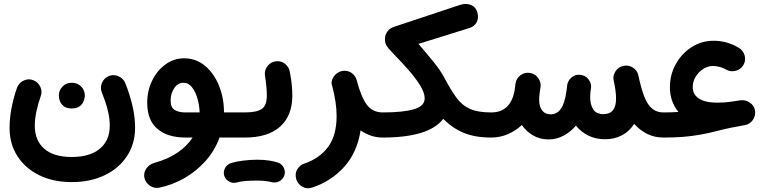

<svg xmlns="http://www.w3.org/2000/svg" viewBox="-20 -666 3937 989"><path d="M349.6 272Q253.4 272 181.2 236.1Q108.9 200.2 69.1 137.2Q29.3 74.2 29.3 -6.8Q29.3 -57.6 39.8 -111.3Q50.3 -165 67.9 -214.8Q77.6 -239.7 102.3 -251.2Q127 -262.7 151.4 -252.9Q175.8 -243.7 187.5 -219Q199.2 -194.3 189.5 -169.4Q176.3 -132.3 167.7 -92.5Q159.2 -52.7 159.2 -18.6Q159.2 57.6 207.8 100.1Q256.3 142.6 349.6 142.6Q442.9 142.6 494.1 100.1Q545.4 57.6 545.4 -19Q545.4 -58.1 534.4 -100.8Q523.4 -143.6 504.9 -189Q494.6 -213.4 504.9 -238.3Q515.1 -263.2 539.6 -273.9Q564 -284.2 589.1 -273.7Q614.3 -263.2 625 -238.8Q647.9 -181.6 661.9 -123Q675.8 -64.5 675.8 -7.3Q675.8 74.2 634.5 137.5Q593.3 200.7 519.8 236.3Q446.3 272 349.6 272ZM283.2 -175.3Q283.2 -200.2 301.8 -220Q320.3 -239.7 349.1 -239.7Q369.6 -239.7 384 -231Q398.4 -222.2 406.7 -209.5Q417 -191.9 417 -174.8Q417 -161.6 411.1 -145.8Q405.3 -129.9 390.9 -118.7Q376.5 -107.4 349.6 -107.4Q322.3 -107.4 308.1 -119.1Q293.9 -130.9 288.1 -146Q283.2 -159.2 283.2 -175.3Z M937 42.5Q842.8 42.5 790.5 -2.4Q738.3 -47.4 738.3 -136.2Q738.3 -198.7 763.7 -250.7Q789.1 -302.7 832.3 -334.2Q875.5 -365.7 928.2 -365.7Q989.7 -365.7 1035.9 -327.1Q1082 -288.6 1107.9 -225.1Q1133.8 -161.6 1133.8 -86.9H1167.5Q1194.3 -86.9 1213.1 -67.9Q1231.9 -48.8 1231.9 -22Q1231.9 4.9 1213.1 23.7Q1194.3 42.5 1167.5 42.5H1110.8Q1086.4 109.4 1039.3 162.6Q992.2 215.8 930.4 251.2Q868.7 286.6 799.8 300.8Q773.9 305.7 751.5 290Q729 274.4 723.6 248.5Q718.8 222.7 734.4 201.2Q750 179.7 775.4 172.9Q844.7 153.8 894.3 120.1Q943.8 86.4 972.2 42.5ZM935.5 -86.9H1008.3Q1007.3 -121.6 997.6 -156.7Q987.8 -191.9 969.5 -215.8Q951.2 -239.7 925.3 -239.7Q897 -239.7 877.9 -212.6Q858.9 -185.5 858.9 -147.9Q858.9 -113.3 879.2 -100.1Q899.4 -86.9 935.5 -86.9Z M1102.5 -22Q1102.5 -48.8 1121.6 -67.9Q1140.6 -86.9 1167.5 -86.9H1240.7Q1267.6 -86.9 1286.9 -67.9Q1306.2 -48.8 1306.2 -22Q1306.2 4.9 1286.9 23.7Q1267.6 42.5 1240.7 42.5H1167.5Q1140.6 42.5 1121.6 23.7Q1102.5 4.9 1102.5 -22Z M1176.3 -22Q1176.3 -48.8 1195.1 -67.9Q1213.9 -86.9 1240.7 -86.9Q1302.7 -86.9 1328.6 -105Q1354.5 -123 1354.5 -174.3Q1354.5 -192.9 1352.1 -220.2Q1349.6 -247.6 1344.7 -277.3Q1341.3 -303.7 1357.7 -325.2Q1374 -346.7 1400.4 -350.1Q1426.8 -354 1447.8 -337.6Q1468.8 -321.3 1473.1 -294.9Q1480 -259.3 1482.9 -228.8Q1485.8 -198.2 1485.8 -173.8Q1485.8 -70.3 1423.1 -13.9Q1360.4 42.5 1240.7 42.5Q1213.9 42.5 1195.1 23.7Q1176.3 4.9 1176.3 -22ZM1134.8 238.3Q1129.4 218.3 1139.4 199.5Q1149.4 180.7 1170.4 173.8Q1197.8 165.5 1233.9 161.1Q1270 156.7 1305.2 156.7Q1340.8 156.7 1369.9 161.4Q1398.9 166 1418.9 174.3Q1439.9 186 1445.6 208.7Q1451.2 231.4 1438 250.5Q1427.2 265.6 1412.1 270.8Q1397 275.9 1380.4 272.5Q1348.1 264.2 1305.2 264.2Q1272 264.2 1244.4 266.4Q1216.8 268.6 1199.7 273.9Q1179.2 279.8 1160.2 269Q1141.1 258.3 1134.8 238.3Z M1691.4 -221.7Q1682.1 -246.1 1698 -269.8Q1713.9 -293.5 1739.7 -299.8Q1751.5 -302.7 1763.7 -300.8Q1784.2 -297.9 1798.6 -284.2Q1813 -270.5 1817.4 -252.9Q1817.4 -252 1817.9 -251Q1840.8 -164.1 1870.4 -125.5Q1899.9 -86.9 1951.7 -86.9H1952.1Q1979 -86.9 1997.8 -67.9Q2016.6 -48.8 2016.6 -22Q2016.6 4.9 1997.8 23.7Q1979 42.5 1952.1 42.5H1951.7Q1919.4 42.5 1890.9 32.7Q1862.3 22.9 1837.4 5.4Q1819.8 119.6 1752.9 193.6Q1686 267.6 1588.9 299.8Q1560.1 309.6 1536.6 295.4Q1513.2 281.2 1506.3 257.8Q1497.6 227.5 1511.5 205.8Q1525.4 184.1 1546.9 176.8Q1625 150.9 1669.4 91.6Q1713.9 32.2 1713.9 -68.4Q1713.9 -136.7 1691.9 -220.2Z M1887.2 -22Q1887.2 -48.8 1906.2 -67.9Q1925.3 -86.9 1952.1 -86.9Q2057.1 -86.9 2112.3 -103.3Q2167.5 -119.6 2167.5 -159.2Q2167.5 -188 2144.8 -225.1Q2122.1 -262.2 2084.5 -305.2Q2046.9 -348.1 2002 -394Q1982.4 -414.1 1972.7 -428Q1962.9 -441.9 1962.9 -465.3Q1962.9 -486.8 1975.8 -504.2Q1988.8 -521.5 2011.2 -528.3L2349.1 -640.6Q2380.9 -650.9 2406 -640.4Q2431.2 -629.9 2439 -601.6Q2446.8 -572.3 2435.1 -550.8Q2423.3 -529.3 2397.5 -521.5L2135.3 -439.9Q2181.6 -386.7 2215.3 -344.7Q2249 -302.7 2269 -265.1Q2270 -263.7 2271 -261.7Q2304.2 -198.7 2333 -160.4Q2361.8 -122.1 2402.1 -104.5Q2442.4 -86.9 2509.8 -86.9H2510.3Q2537.1 -86.9 2555.9 -67.9Q2574.7 -48.8 2574.7 -22Q2574.7 4.9 2555.9 23.7Q2537.1 42.5 2510.3 42.5H2509.8Q2427.2 42.5 2368.9 18.3Q2310.5 -5.9 2263.2 -53.7Q2225.1 -4.4 2146.5 19Q2067.9 42.5 1952.1 42.5Q1925.3 42.5 1906.2 23.7Q1887.2 4.9 1887.2 -22Z M2445.8 -22Q2445.8 -48.8 2464.6 -67.9Q2483.4 -86.9 2510.3 -86.9Q2561 -86.9 2590.6 -115.5Q2620.1 -144 2630.4 -197.3Q2632.3 -211.4 2635.3 -235.4Q2639.2 -262.2 2660.9 -278.3Q2682.6 -294.4 2709 -290.5Q2735.4 -286.6 2751.7 -264.6Q2768.1 -242.7 2764.2 -216.3Q2763.2 -211.4 2762.7 -207Q2762.2 -202.6 2761.2 -198.2Q2758.8 -179.7 2758.1 -169.9Q2757.3 -160.2 2757.3 -151.9Q2757.3 -117.2 2772.5 -97.2Q2787.6 -77.1 2815.9 -77.1Q2849.6 -77.1 2869.4 -106Q2889.2 -134.8 2897.9 -197.3Q2898.9 -210 2901.4 -224.6V-225.1Q2902.3 -237.3 2908.2 -247.6Q2912.6 -256.3 2919.9 -263.2Q2940.4 -283.7 2968.8 -280.8Q2971.7 -280.3 2974.6 -279.8Q2975.6 -279.8 2976.6 -279.3Q2976.6 -279.3 2976.6 -279.3Q3004.4 -273.4 3017.6 -247.6Q3017.6 -247.6 3018.1 -247.1Q3018.1 -246.6 3018.6 -246.1Q3019 -245.1 3019 -244.6Q3019 -244.6 3019.5 -244.1Q3025.9 -229.5 3024.4 -213.4Q3022.9 -200.2 3021 -187.5Q3020 -176.3 3020 -166Q3020 -127.4 3035.6 -102.8Q3051.3 -78.1 3088.4 -78.1Q3153.3 -78.1 3153.3 -157.7Q3153.3 -179.7 3150.1 -202.1Q3147 -224.6 3141.6 -249Q3135.7 -271 3146.5 -291.5Q3160.2 -319.3 3189.9 -326.2Q3215.8 -333 3239.3 -318.4Q3262.7 -303.7 3268.1 -277.8Q3271.5 -263.2 3273.9 -252Q3294.9 -159.7 3323.2 -123.3Q3351.6 -86.9 3397 -86.9H3397.5Q3424.3 -86.9 3443.1 -67.9Q3461.9 -48.8 3461.9 -22Q3461.9 4.9 3443.1 23.7Q3424.3 42.5 3397.5 42.5H3397Q3351.6 42.5 3314.2 23.9Q3276.9 5.4 3246.6 -27.8Q3222.7 9.8 3184.3 30.5Q3146 51.3 3096.7 51.3Q3049.3 51.3 3011.2 32.7Q2973.1 14.2 2946.8 -19Q2918.5 14.2 2882.3 33.2Q2846.2 52.2 2805.7 52.2Q2762.2 52.2 2727.1 32.2Q2691.9 12.2 2668 -22Q2636.2 7.8 2595.9 25.1Q2555.7 42.5 2510.3 42.5Q2483.4 42.5 2464.6 23.7Q2445.8 4.9 2445.8 -22Z M3332.5 -22Q3332.5 -48.8 3351.6 -67.9Q3370.6 -86.9 3397.5 -86.9Q3440.4 -86.9 3474.6 -89.4Q3430.7 -142.6 3430.7 -216.8Q3430.7 -280.8 3460.7 -335.2Q3490.7 -389.6 3542 -422.9Q3593.3 -456.1 3656.2 -456.1Q3725.6 -456.1 3786.1 -419.4Q3809.1 -405.3 3815.9 -379.4Q3822.8 -353.5 3809.1 -330.6Q3795.4 -308.1 3769.5 -301.3Q3743.7 -294.4 3720.2 -307.6Q3707 -315.9 3688 -321Q3668.9 -326.2 3652.8 -326.2Q3626 -326.2 3602.1 -310.8Q3578.1 -295.4 3563.2 -270.5Q3548.3 -245.6 3548.3 -217.3Q3548.3 -178.7 3580.8 -158Q3613.3 -137.2 3674.3 -137.2Q3691.9 -137.2 3710.2 -138.4Q3728.5 -139.6 3752.4 -143.1Q3772 -146 3794.4 -149.4Q3817.9 -152.3 3839.4 -139.6Q3839.4 -139.6 3839.4 -139.2Q3840.3 -138.7 3841.3 -138.2Q3841.3 -138.2 3841.8 -138.2Q3864.7 -122.6 3869.1 -96.7Q3873 -70.3 3857.9 -48.1Q3842.8 -25.9 3816.4 -21.5Q3779.3 -15.1 3747.1 -8.5Q3714.8 -2 3681.2 6.8Q3630.4 20 3586.2 27.8Q3542 35.6 3496.8 39.1Q3451.7 42.5 3397.5 42.5Q3370.6 42.5 3351.6 23.7Q3332.5 4.9 3332.5 -22Z"/></svg>

Font: Mikhak-FD Bold
Style: Regular
Weight: 700
Designer: Amin Abedi
Version: Version 3.3